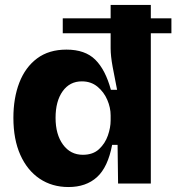

<svg xmlns="http://www.w3.org/2000/svg" viewBox="-20 -740 711 774"><path d="M256 14Q190 14 140 -19.5Q90 -53 62 -115.5Q34 -178 34 -265Q34 -345 58 -407Q82 -469 129.5 -504.5Q177 -540 248 -540Q323 -540 364 -499.5Q405 -459 427 -378H452Q442 -427 434 -471Q426 -515 426 -545V-606H233V-666H426V-720H588V-666H671V-606H588V0H456L454 -156H432Q415 -66 371 -26Q327 14 256 14ZM314 -116Q355 -116 379.5 -139Q404 -162 415 -194Q426 -226 426 -254V-275Q426 -306 412.5 -337.5Q399 -369 373 -390.5Q347 -412 310 -412Q261 -412 232.5 -372Q204 -332 204 -265Q204 -198 234 -157Q264 -116 314 -116Z"/></svg>

Font: Bricolage Grotesque 12pt ExtraBold
Style: Regular
Weight: 800
Designer: Mathieu Triay
Foundry: Atelier Triay
Version: Version 1.001; ttfautohint (v1.8.4.7-5d5b);gftools[0.9.33.de